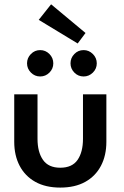

<svg xmlns="http://www.w3.org/2000/svg" viewBox="-20 -838 563 870"><path d="M150 -209Q150 -149 174.8 -113.5Q199.5 -78 253 -78Q307 -78 331.5 -113.5Q356 -149 356 -209V-410.5H462V-195.5Q462 -133.5 437.5 -86.8Q413 -40 366.5 -14Q320 12 253 12Q186.5 12 140 -14Q93.5 -40 69 -86.8Q44.5 -133.5 44.5 -195.5V-410.5H150ZM359 -491.5Q334 -491.5 316.8 -509.2Q299.5 -527 299.5 -551Q299.5 -575.5 316.8 -593.2Q334 -611 359 -611Q383 -611 400.8 -593.2Q418.5 -575.5 418.5 -551Q418.5 -526.5 400.8 -509Q383 -491.5 359 -491.5ZM162 -491.5Q137.5 -491.5 120 -509.2Q102.5 -527 102.5 -551Q102.5 -575.5 120 -593.2Q137.5 -611 162 -611Q186.5 -611 204 -593.2Q221.5 -575.5 221.5 -551Q221.5 -526.5 204 -509Q186.5 -491.5 162 -491.5ZM332 -641 155.5 -748 211.5 -818.5 367.5 -688.5Z"/></svg>

Font: League Spartan Thin Medium
Style: Regular
Weight: 500
Version: Version 2.002